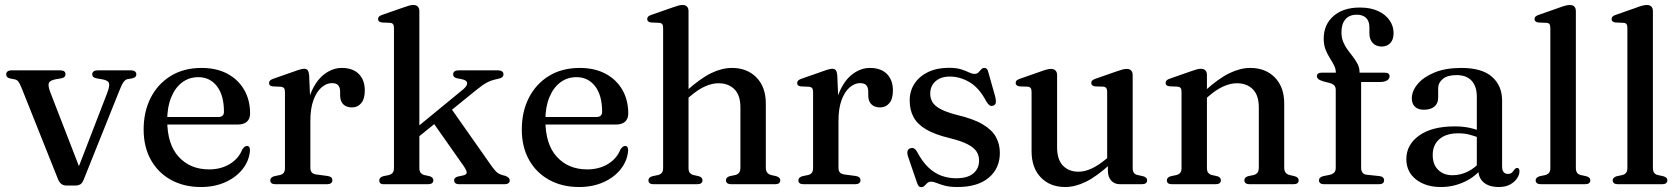

<svg xmlns="http://www.w3.org/2000/svg" viewBox="-20 -758 6912 790"><path d="M290 5.5H254Q241.5 5.5 233 -0.8Q224.5 -7 219 -20L68.5 -397Q60.5 -416.5 54.8 -423.2Q49 -430 40.5 -431.5L22 -435Q12.5 -437.5 9 -441.5Q5.5 -445.5 5.5 -452Q5.5 -460 11.2 -464.2Q17 -468.5 26.5 -468.5H228Q249.5 -468.5 249.5 -452.5Q249.5 -446 245.5 -441.8Q241.5 -437.5 231 -435.5L210 -432Q185.5 -427.5 181 -416.5Q176.5 -405.5 187.5 -377L314 -50.5L291 -38.5L421.5 -376.5Q432.5 -405.5 428 -416.8Q423.5 -428 399 -432L378 -435.5Q368 -437.5 363.8 -441.5Q359.5 -445.5 359.5 -452.5Q359.5 -460 365.2 -464.2Q371 -468.5 381 -468.5H520Q529.5 -468.5 535.2 -464.2Q541 -460 541 -452Q541 -446.5 537.5 -442.2Q534 -438 523.5 -435.5L505 -432.5Q495.5 -430.5 488 -420Q480.5 -409.5 470.5 -383.5L324 -18Q318.5 -4 309.8 0.8Q301 5.5 290 5.5Z M1009 -291Q1009 -269 995.8 -257.2Q982.5 -245.5 957.5 -245.5H638V-276.5H877.5Q901.5 -276.5 901.5 -298Q901.5 -365.5 872.8 -403Q844 -440.5 796 -440.5Q758 -440.5 729.2 -418.8Q700.5 -397 684.2 -357.2Q668 -317.5 668 -263.5Q668 -164 715.5 -112.5Q763 -61 840 -61Q889.5 -61 926 -83.5Q962.5 -106 977 -143.5Q983 -151.5 987.2 -154.5Q991.5 -157.5 996.5 -157.5Q1003 -157.5 1006 -152Q1009 -146.5 1008.5 -138.5Q1005.5 -97.5 979 -63.2Q952.5 -29 908 -8.8Q863.5 11.5 807 11.5Q737 11.5 683.8 -17.8Q630.5 -47 600.8 -100.2Q571 -153.5 571 -225Q571 -298.5 600 -355.5Q629 -412.5 682.5 -445.5Q736 -478.5 809.5 -478.5Q870.5 -478.5 915.2 -454.8Q960 -431 984.5 -388.8Q1009 -346.5 1009 -291Z M1240 -260Q1240 -331 1261 -379.8Q1282 -428.5 1315.5 -453.5Q1349 -478.5 1386.5 -478.5Q1431.5 -478.5 1456.2 -453.8Q1481 -429 1481 -385.5Q1481 -351 1466.2 -333.5Q1451.5 -316 1428.5 -316Q1405 -316 1392.2 -329Q1379.5 -342 1379.5 -365.5V-382.5Q1379 -399 1371.2 -407.5Q1363.5 -416 1345.5 -416Q1324 -416 1303.5 -398.8Q1283 -381.5 1270 -347Q1257 -312.5 1257 -260ZM1252 -449.5 1257 -330.5V-67.5Q1257 -55 1262.8 -48.5Q1268.5 -42 1282 -40L1327.5 -34Q1337.5 -32.5 1342.5 -28.2Q1347.5 -24 1347.5 -16Q1347.5 -8.5 1341.8 -4.2Q1336 0 1325 0H1113.5Q1102.5 0 1097.2 -4.2Q1092 -8.5 1092 -16Q1092 -22 1096 -26.2Q1100 -30.5 1108.5 -33L1132.5 -38Q1142.5 -40.5 1147.5 -47.2Q1152.5 -54 1152.5 -67V-379Q1152.5 -390 1148.8 -395Q1145 -400 1136.5 -401L1102.5 -402.5Q1094 -403.5 1090.5 -407Q1087 -410.5 1087 -416Q1087 -422.5 1091.2 -426.8Q1095.5 -431 1106 -434.5L1189 -463.5Q1208 -470.5 1217.2 -472.8Q1226.5 -475 1232 -475Q1241.5 -475 1246 -469Q1250.5 -463 1252 -449.5Z M1559.5 0Q1548.5 0 1544.5 -4.2Q1540.5 -8.5 1540.5 -16Q1540.5 -22 1544.5 -26.2Q1548.5 -30.5 1557 -33L1581 -38Q1591 -41 1596 -47.5Q1601 -54 1601 -67V-642.5Q1601 -653.5 1597.2 -658.5Q1593.5 -663.5 1585 -664L1551 -665.5Q1542.5 -667 1539 -670.5Q1535.5 -674 1535.5 -679.5Q1535.5 -685.5 1539.5 -689.8Q1543.5 -694 1554.5 -697.5L1639 -727Q1654 -732.5 1663.5 -735Q1673 -737.5 1681 -737.5Q1693 -737.5 1699.2 -730.8Q1705.5 -724 1705.5 -712.5V-67.5Q1705.5 -54 1710.5 -47.5Q1715.5 -41 1725 -38L1748 -33Q1763 -28 1763 -16.5Q1763 0 1740.5 0ZM1673 -215.5 1886.5 -391Q1903.5 -405.5 1902 -416.8Q1900.5 -428 1880.5 -432L1860 -436Q1851 -438.5 1847.8 -442.2Q1844.5 -446 1844.5 -452.5Q1844.5 -460 1850.2 -464.2Q1856 -468.5 1866 -468.5H2030Q2040 -468.5 2045.8 -464.2Q2051.5 -460 2051.5 -453Q2051.5 -445.5 2046.8 -440.8Q2042 -436 2026.5 -433Q2001.5 -428 1983.2 -418.2Q1965 -408.5 1937 -385.5L1683 -179.5ZM1829 -322 2005 -71.5Q2018.5 -53 2028.5 -46Q2038.5 -39 2059 -34.5Q2068.5 -31 2073 -26.2Q2077.5 -21.5 2077.5 -15.5Q2077.5 -8.5 2071.8 -4.2Q2066 0 2056.5 0H1868.5Q1859.5 0 1854 -4.2Q1848.5 -8.5 1848.5 -16Q1848.5 -21.5 1851.8 -25.2Q1855 -29 1863.5 -31.5L1882.5 -35.5Q1899 -38.5 1900.2 -46.8Q1901.5 -55 1887 -76L1757 -261Z M2565 -291Q2565 -269 2551.8 -257.2Q2538.5 -245.5 2513.5 -245.5H2194V-276.5H2433.5Q2457.5 -276.5 2457.5 -298Q2457.5 -365.5 2428.8 -403Q2400 -440.5 2352 -440.5Q2314 -440.5 2285.2 -418.8Q2256.5 -397 2240.2 -357.2Q2224 -317.5 2224 -263.5Q2224 -164 2271.5 -112.5Q2319 -61 2396 -61Q2445.5 -61 2482 -83.5Q2518.5 -106 2533 -143.5Q2539 -151.5 2543.2 -154.5Q2547.5 -157.5 2552.5 -157.5Q2559 -157.5 2562 -152Q2565 -146.5 2564.5 -138.5Q2561.5 -97.5 2535 -63.2Q2508.5 -29 2464 -8.8Q2419.5 11.5 2363 11.5Q2293 11.5 2239.8 -17.8Q2186.5 -47 2156.8 -100.2Q2127 -153.5 2127 -225Q2127 -298.5 2156 -355.5Q2185 -412.5 2238.5 -445.5Q2292 -478.5 2365.5 -478.5Q2426.5 -478.5 2471.2 -454.8Q2516 -431 2540.5 -388.8Q2565 -346.5 2565 -291Z M2799 -344 2780 -363 2802 -382Q2861.5 -435.5 2906 -457Q2950.5 -478.5 2991.5 -478.5Q3054 -478.5 3092.5 -439.2Q3131 -400 3131 -332V-69.5Q3131 -55 3136.8 -47.8Q3142.5 -40.5 3152.5 -38L3174 -33Q3182.5 -30.5 3186.5 -26.2Q3190.5 -22 3190.5 -16Q3190.5 -8.5 3185.2 -4.2Q3180 0 3169 0H2989.5Q2967 0 2967 -16.5Q2967 -28 2982 -33L3006 -38Q3016.5 -41 3021.5 -48.2Q3026.5 -55.5 3026.5 -69.5V-316Q3026.5 -366 3001.8 -390.8Q2977 -415.5 2936 -415.5Q2911 -415.5 2882 -403Q2853 -390.5 2820.5 -362.5ZM2813 -712.5V-67.5Q2813 -54 2818 -47.5Q2823 -41 2832.5 -38L2855.5 -33Q2870.5 -28 2870.5 -16.5Q2870.5 0 2848 0H2669.5Q2658.5 0 2653.2 -4.2Q2648 -8.5 2648 -16Q2648 -22 2652 -26.2Q2656 -30.5 2664.5 -33L2688.5 -38Q2698.5 -41 2703.5 -47.5Q2708.5 -54 2708.5 -67V-642.5Q2708.5 -653.5 2704.8 -658.5Q2701 -663.5 2692.5 -664L2658.5 -665.5Q2650 -667 2646.5 -670.5Q2643 -674 2643 -679.5Q2643 -685.5 2647 -689.8Q2651 -694 2662 -697.5L2746.5 -727Q2761.5 -732.5 2771 -735Q2780.5 -737.5 2788.5 -737.5Q2800.5 -737.5 2806.8 -730.8Q2813 -724 2813 -712.5Z M3413 -260Q3413 -331 3434 -379.8Q3455 -428.5 3488.5 -453.5Q3522 -478.5 3559.5 -478.5Q3604.5 -478.5 3629.2 -453.8Q3654 -429 3654 -385.5Q3654 -351 3639.2 -333.5Q3624.5 -316 3601.5 -316Q3578 -316 3565.2 -329Q3552.5 -342 3552.5 -365.5V-382.5Q3552 -399 3544.2 -407.5Q3536.5 -416 3518.5 -416Q3497 -416 3476.5 -398.8Q3456 -381.5 3443 -347Q3430 -312.5 3430 -260ZM3425 -449.5 3430 -330.5V-67.5Q3430 -55 3435.8 -48.5Q3441.5 -42 3455 -40L3500.5 -34Q3510.5 -32.5 3515.5 -28.2Q3520.5 -24 3520.5 -16Q3520.5 -8.5 3514.8 -4.2Q3509 0 3498 0H3286.5Q3275.5 0 3270.2 -4.2Q3265 -8.5 3265 -16Q3265 -22 3269 -26.2Q3273 -30.5 3281.5 -33L3305.5 -38Q3315.5 -40.5 3320.5 -47.2Q3325.5 -54 3325.5 -67V-379Q3325.5 -390 3321.8 -395Q3318 -400 3309.5 -401L3275.5 -402.5Q3267 -403.5 3263.5 -407Q3260 -410.5 3260 -416Q3260 -422.5 3264.2 -426.8Q3268.5 -431 3279 -434.5L3362 -463.5Q3381 -470.5 3390.2 -472.8Q3399.5 -475 3405 -475Q3414.5 -475 3419 -469Q3423.5 -463 3425 -449.5Z M3888.5 -443Q3851 -443 3829.2 -423.5Q3807.5 -404 3807.5 -372.5Q3807.5 -353.5 3816.5 -338Q3825.5 -322.5 3849 -309.8Q3872.5 -297 3916 -285.5Q3984.5 -269.5 4023.2 -246.5Q4062 -223.5 4078 -194Q4094 -164.5 4094 -129Q4094 -65.5 4048.5 -27Q4003 11.5 3919 11.5Q3888 11.5 3867.8 6Q3847.5 0.5 3834.2 -5Q3821 -10.5 3811 -10.5Q3801.5 -10.5 3795.5 -5Q3789.5 0.5 3784.2 6.2Q3779 12 3770.5 12Q3763.5 12 3760 7.8Q3756.5 3.5 3753 -6.5L3716.5 -113Q3712 -126.5 3713.8 -135.2Q3715.5 -144 3724.5 -147.5Q3733.5 -151 3740.2 -147.5Q3747 -144 3752.5 -135Q3774.5 -93 3800.2 -68.8Q3826 -44.5 3854.8 -34.5Q3883.5 -24.5 3914 -24.5Q3961 -24.5 3984.8 -44.5Q4008.5 -64.5 4008.5 -97.5Q4008.5 -117.5 3998.5 -133.8Q3988.5 -150 3962 -164Q3935.5 -178 3886.5 -190Q3826 -204.5 3790.2 -225.8Q3754.5 -247 3738.8 -276.2Q3723 -305.5 3723 -344.5Q3723 -384 3743 -414.2Q3763 -444.5 3799.2 -461.8Q3835.5 -479 3884 -479Q3915 -479 3934.5 -472.8Q3954 -466.5 3966.8 -460.2Q3979.5 -454 3989.5 -454Q4000 -454 4006 -460.2Q4012 -466.5 4017.2 -472.5Q4022.5 -478.5 4031 -478.5Q4036.5 -478.5 4040.5 -474.5Q4044.5 -470.5 4046.5 -461L4075 -360Q4078.5 -345.5 4077.5 -336.2Q4076.5 -327 4067 -323.5Q4058 -320 4051.5 -324.8Q4045 -329.5 4038 -341Q4009 -396.5 3969.5 -419.8Q3930 -443 3888.5 -443Z M4538.5 -56.5V-90L4535.5 -93V-379.5Q4535.5 -390.5 4531.8 -395.5Q4528 -400.5 4519.5 -401.5L4485.5 -402.5Q4477.5 -404 4473.8 -407.5Q4470 -411 4470 -416.5Q4470 -423 4474.2 -427Q4478.5 -431 4489 -434.5L4573.5 -464Q4589 -469.5 4598.5 -472Q4608 -474.5 4615.5 -474.5Q4628 -474.5 4634.2 -467.8Q4640.5 -461 4640.5 -449.5V-67.5Q4640.5 -54 4645.2 -47.2Q4650 -40.5 4660 -38L4683 -33Q4691.5 -30.5 4695.8 -26.5Q4700 -22.5 4700 -16Q4700 -8.5 4694.5 -4.2Q4689 0 4678 0H4588.5Q4565.5 0 4552 -15Q4538.5 -30 4538.5 -56.5ZM4224.5 -135.5V-379.5Q4224.5 -390.5 4220.8 -395.5Q4217 -400.5 4208.5 -401.5L4174.5 -402.5Q4166.5 -404 4162.8 -407.5Q4159 -411 4159 -416.5Q4159 -423 4163.2 -427Q4167.5 -431 4178 -434.5L4262.5 -464Q4278.5 -470 4288 -472.2Q4297.5 -474.5 4304 -474.5Q4316.5 -474.5 4323 -467.8Q4329.5 -461 4329.5 -449.5V-151.5Q4329.5 -101 4353.8 -76.2Q4378 -51.5 4418 -51.5Q4443 -51.5 4471.5 -64.5Q4500 -77.5 4532.5 -105L4553.5 -123L4572.5 -104L4551 -85Q4492 -31.5 4447.8 -10Q4403.5 11.5 4363 11.5Q4300.5 11.5 4262.5 -28Q4224.5 -67.5 4224.5 -135.5Z M4946 -449.5V-67.5Q4946 -54 4951 -47.5Q4956 -41 4965.5 -38L4988.5 -33Q5003.5 -28 5003.5 -16.5Q5003.5 0 4981 0H4802.5Q4791.5 0 4786.2 -4.2Q4781 -8.5 4781 -16Q4781 -22 4785 -26.2Q4789 -30.5 4797.5 -33L4821.5 -38Q4831.5 -41 4836.5 -47.5Q4841.5 -54 4841.5 -67V-380Q4841.5 -391 4837.8 -395.8Q4834 -400.5 4825.5 -401.5L4791.5 -403Q4783 -404 4779.5 -407.5Q4776 -411 4776 -417Q4776 -423 4780 -427.2Q4784 -431.5 4795 -435L4879.5 -464.5Q4894.5 -470 4904 -472.5Q4913.5 -475 4921.5 -475Q4933.5 -475 4939.8 -468.2Q4946 -461.5 4946 -449.5ZM4932 -344 4913 -363 4935 -382Q4994 -435.5 5038.8 -457Q5083.5 -478.5 5124.5 -478.5Q5187 -478.5 5225.5 -439.2Q5264 -400 5264 -332V-69.5Q5264 -55 5269.8 -47.8Q5275.5 -40.5 5285.5 -38L5307 -33Q5315.5 -30.5 5319.5 -26.2Q5323.5 -22 5323.5 -16Q5323.5 -8.5 5318.2 -4.2Q5313 0 5302 0H5122.5Q5100 0 5100 -16.5Q5100 -28 5115 -33L5139 -38Q5149.5 -41 5154.5 -48.2Q5159.5 -55.5 5159.5 -69.5V-316Q5159.5 -366 5134.8 -390.8Q5110 -415.5 5069 -415.5Q5044 -415.5 5015 -403Q4986 -390.5 4953.5 -362.5Z M5580.5 -67.5Q5580.5 -55 5586.5 -47.5Q5592.5 -40 5604 -39L5655.5 -33.5Q5665.5 -32.5 5670.2 -27.8Q5675 -23 5675 -16Q5675 0 5653 0H5427.5Q5418 0 5412.5 -4.2Q5407 -8.5 5407 -15.5Q5407 -22.5 5411.5 -26.8Q5416 -31 5425.5 -33.5L5451 -38.5Q5464 -42 5470 -48.5Q5476 -55 5476 -66.5V-388.5Q5476 -398.5 5471.2 -405Q5466.5 -411.5 5453 -416L5424 -423.5Q5408.5 -428.5 5403.5 -433.5Q5398.5 -438.5 5398.5 -444.5Q5398.5 -451 5403.2 -455Q5408 -459 5418.5 -459H5500L5476.5 -441.5V-458Q5476.5 -474.5 5469 -489.2Q5461.5 -504 5451.5 -519.5Q5441.5 -535 5434 -554.2Q5426.5 -573.5 5426.5 -599Q5426.5 -656.5 5466.5 -691.8Q5506.5 -727 5575.5 -727Q5619.5 -727 5650.5 -712.5Q5681.5 -698 5697.8 -674Q5714 -650 5714 -622Q5714 -595 5700.5 -580.8Q5687 -566.5 5665 -566.5Q5642 -566.5 5628.2 -581.2Q5614.5 -596 5614.5 -621V-646Q5614.5 -671 5601 -684.2Q5587.5 -697.5 5562.5 -697.5Q5532 -697.5 5515.8 -678.5Q5499.5 -659.5 5499.5 -625Q5499.5 -603 5507 -585Q5514.5 -567 5525.8 -552Q5537 -537 5548 -522.8Q5559 -508.5 5566.5 -493.5Q5574 -478.5 5574 -461V-441L5560.5 -459H5677.5Q5687.5 -459 5692.5 -455.2Q5697.5 -451.5 5697.5 -444Q5697.5 -434 5687.2 -427.2Q5677 -420.5 5655.5 -420.5H5580.5Z M6062.5 -61V-70.5L6056.5 -73.5V-359.5Q6056.5 -403 6035 -426Q6013.5 -449 5973.5 -449Q5935.5 -449 5916.5 -433.2Q5897.5 -417.5 5897.5 -395.5V-356.5Q5897.5 -332.5 5882 -319.5Q5866.5 -306.5 5838.5 -306.5Q5814.5 -306.5 5801.8 -319Q5789 -331.5 5789 -353Q5789 -383.5 5813 -412.2Q5837 -441 5882.5 -459.8Q5928 -478.5 5993 -478.5Q6077.5 -478.5 6119 -442Q6160.5 -405.5 6160.5 -344V-74Q6160.5 -57.5 6166.8 -50Q6173 -42.5 6183.5 -42.5Q6196 -42.5 6201.5 -48.2Q6207 -54 6210.5 -59.5Q6213 -62.5 6215.8 -64.8Q6218.5 -67 6222 -67Q6227 -67 6229.5 -63.5Q6232 -60 6232 -53.5Q6232 -39.5 6222.2 -24.5Q6212.5 -9.5 6193.8 1Q6175 11.5 6146.5 11.5Q6107.5 11.5 6085 -7.2Q6062.5 -26 6062.5 -61ZM5766.5 -103.5Q5766.5 -162.5 5819 -200.2Q5871.5 -238 5965.5 -238Q5999.5 -238 6027.8 -231.8Q6056 -225.5 6077.5 -215.5L6070 -189.5Q6049 -198 6027.2 -203.8Q6005.5 -209.5 5980 -209.5Q5930.5 -209.5 5902.8 -185.8Q5875 -162 5875 -120.5Q5875 -80.5 5897.8 -58.8Q5920.5 -37 5956 -37Q5989 -37 6019.8 -52.2Q6050.5 -67.5 6072.5 -95L6082.5 -72.5Q6053.5 -32.5 6007 -10.5Q5960.5 11.5 5909 11.5Q5846 11.5 5806.2 -19.8Q5766.5 -51 5766.5 -103.5Z M6464 -712.5V-67.5Q6464 -54 6469 -47.2Q6474 -40.5 6483.5 -38L6506.5 -33Q6515 -30.5 6519.2 -26.5Q6523.5 -22.5 6523.5 -16Q6523.5 -8.5 6518 -4.2Q6512.5 0 6501.5 0H6320.5Q6309.5 0 6304 -4.2Q6298.5 -8.5 6298.5 -16Q6298.5 -22 6302.8 -26.2Q6307 -30.5 6315.5 -33L6339.5 -38Q6349 -41 6354 -47.5Q6359 -54 6359 -67V-642.5Q6359 -653.5 6355.5 -658.5Q6352 -663.5 6343.5 -664L6309 -665.5Q6301 -667 6297.5 -670.5Q6294 -674 6294 -679.5Q6294 -685.5 6298 -689.8Q6302 -694 6313 -697.5L6397 -727Q6413 -733 6422.5 -735.2Q6432 -737.5 6438.5 -737.5Q6451.5 -737.5 6457.8 -730.8Q6464 -724 6464 -712.5Z M6781 -712.5V-67.5Q6781 -54 6786 -47.2Q6791 -40.5 6800.5 -38L6823.5 -33Q6832 -30.5 6836.2 -26.5Q6840.5 -22.5 6840.5 -16Q6840.5 -8.5 6835 -4.2Q6829.5 0 6818.5 0H6637.5Q6626.5 0 6621 -4.2Q6615.5 -8.5 6615.5 -16Q6615.5 -22 6619.8 -26.2Q6624 -30.5 6632.5 -33L6656.5 -38Q6666 -41 6671 -47.5Q6676 -54 6676 -67V-642.5Q6676 -653.5 6672.5 -658.5Q6669 -663.5 6660.5 -664L6626 -665.5Q6618 -667 6614.5 -670.5Q6611 -674 6611 -679.5Q6611 -685.5 6615 -689.8Q6619 -694 6630 -697.5L6714 -727Q6730 -733 6739.5 -735.2Q6749 -737.5 6755.5 -737.5Q6768.5 -737.5 6774.8 -730.8Q6781 -724 6781 -712.5Z"/></svg>

Font: Fraunces 20pt
Style: Regular
Weight: 400
Version: Version 1.000;[b76b70a41]